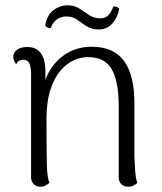

<svg xmlns="http://www.w3.org/2000/svg" viewBox="-20 -693 609 723"><path d="M132 10Q116 10 106.5 0Q97 -10 97 -27V-417Q96 -445 89.5 -456.5Q83 -468 68 -468Q62 -468 54 -465Q46 -462 41 -451Q30 -465 30 -479Q30 -495 44 -505.5Q58 -516 82 -516Q117 -516 134 -492.5Q151 -469 151 -423V-339L137 -325Q142 -385 168 -428Q194 -471 235 -494Q276 -517 325 -517Q408 -517 447 -463.5Q486 -410 486 -306V-103Q487 -75 489 -48.5Q491 -22 497 -4Q491 1 483 5.5Q475 10 462 10Q447 10 437 0.5Q427 -9 427 -25V-301Q426 -389 400 -433.5Q374 -478 310 -478Q286 -478 259 -466.5Q232 -455 208.5 -428Q185 -401 170 -355.5Q155 -310 155 -244Q155 -179 155.5 -138Q156 -97 156.5 -71.5Q157 -46 159.5 -31Q162 -16 166 -4Q161 0 152.5 5Q144 10 132 10ZM429 -660Q423 -627 403 -604.5Q383 -582 351 -582Q325 -582 306.5 -594Q288 -606 271 -618.5Q254 -631 230 -631Q209 -631 193 -619Q177 -607 171 -587Q166 -586 160 -589Q154 -592 150 -596Q157 -637 181.5 -655Q206 -673 234 -673Q261 -673 279.5 -660.5Q298 -648 316 -636Q334 -624 357 -624Q379 -624 389.5 -637Q400 -650 407 -669Q415 -669 420 -667Q425 -665 429 -660Z"/></svg>

Font: Arima Light
Style: Regular
Weight: 300
Designer: Joana Correia and Natanael Gama
Foundry: NDISCOVER
Version: Version 1.101;gftools[0.9.23]